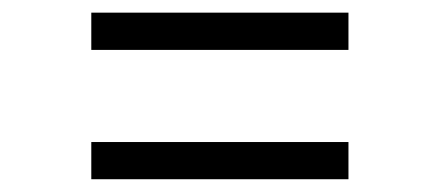

<svg xmlns="http://www.w3.org/2000/svg" viewBox="-20 -435 692 302"><path d="M123.6 -153.1V-211.6H528.1V-153.1ZM123.6 -356.5V-415.1H528.1V-356.5Z"/></svg>

Font: Inter P Light
Style: Regular
Weight: 300
Designer: Rasmus Andersson
Foundry: rsms
Version: Version 3.018;git-588b23468